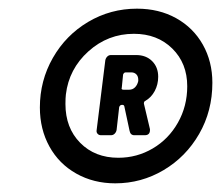

<svg xmlns="http://www.w3.org/2000/svg" viewBox="-20 -730 510 443"><path d="M470 -539Q470 -474 439.5 -421Q409 -368 357.5 -337.5Q306 -307 246 -307Q196 -307 156 -329.5Q116 -352 94 -392Q72 -432 72 -482Q72 -544 102 -596.5Q132 -649 183.5 -679.5Q235 -710 296 -710Q347 -710 386.5 -688Q426 -666 448 -627Q470 -588 470 -539ZM412 -531Q412 -584 377.5 -618Q343 -652 289 -652Q229 -652 184 -611.5Q139 -571 132 -512Q131 -504 131 -490Q131 -435 165 -400.5Q199 -366 253 -366Q296 -366 332.5 -387.5Q369 -409 390.5 -447Q412 -485 412 -531ZM315 -497Q312 -496 312 -491L326 -432V-430Q326 -418 314 -418H290Q281 -418 279 -428L267 -484Q267 -485 266 -486.5Q265 -488 263 -488H261Q257 -488 255 -483L249 -430Q248 -425 244.5 -421.5Q241 -418 236 -418H213Q208 -418 205 -421.5Q202 -425 203 -430L223 -591Q224 -596 227.5 -599.5Q231 -603 236 -603H294Q317 -603 331 -589Q345 -575 345 -553Q345 -535 337 -520Q329 -505 315 -497ZM264 -558 261 -528Q259 -523 265 -523H278Q286 -523 291.5 -528.5Q297 -534 299 -543V-546Q299 -554 294.5 -558.5Q290 -563 283 -563H270Q266 -563 264 -558Z"/></svg>

Font: Barlow
Style: Bold Italic
Weight: 700
Italic angle: -7°
Designer: Jeremy Tribby
Foundry: Tribby Type
Version: Version 1.422